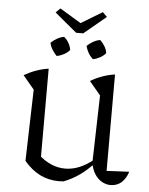

<svg xmlns="http://www.w3.org/2000/svg" viewBox="-54 -813 672 865"><g transform="rotate(5 281.5 -380.0)"><path d="M455 -57 557 -62Q550 -40 538 -24.5Q526 -9 510.5 -2Q495 5 478 5Q458 5 439 -5.5Q420 -16 406.5 -37Q393 -58 388 -88L396 -393L345 -454Q398 -485 455 -493ZM266 7Q260 7 255 7.5Q250 8 245 8Q199 8 160 -11Q121 -30 87 -70L147 -102Q203 -51 268 -51Q331 -51 394 -102L395 -82Q366 -51 334 -29Q302 -7 266 7ZM87 -70 96 -393 45 -454Q99 -485 155 -493V-84ZM212 -642Q225 -631 233.5 -616Q242 -601 244 -585Q234 -573 218 -564.5Q202 -556 186 -553Q175 -564 165.5 -579Q156 -594 153 -610Q164 -621 179.5 -630Q195 -639 212 -642ZM375 -642Q387 -631 396 -616Q405 -601 407 -585Q397 -573 381.5 -564.5Q366 -556 350 -553Q337 -564 328.5 -579Q320 -594 316 -610Q327 -621 342.5 -630Q358 -639 375 -642ZM376 -768 396 -748 296 -665H264L164 -748L184 -768L280 -710Z"/></g></svg>

Font: Piazzolla 24pt Light
Style: Regular
Weight: 300
Designer: Juan Pablo del Peral
Foundry: Huerta Tipografica
Version: Version 2.005